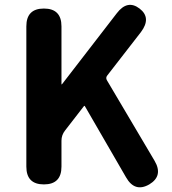

<svg xmlns="http://www.w3.org/2000/svg" viewBox="-20 -777 726 809"><path d="M165 0Q91 0 91 -75V-666Q91 -741 165 -741Q239 -741 239 -666V-424Q239 -419 242 -423L472 -721Q517 -780 568 -741Q619 -702 574 -642L432 -459Q424 -449 431 -438L631 -100Q669 -36 609 0Q548 35 511 -30L338 -329Q336 -333 333 -329L254 -227Q239 -208 239 -184V-75Q239 0 165 0Z"/></svg>

Font: Resource Han Rounded JP
Style: Bold
Weight: 700
Designer: Cyano Hao (round all glyphs); Ryoko NISHIZUKA 西塚涼子 (kana, bopomofo & ideographs); Paul D. Hunt (Latin, Greek & Cyrillic)
Foundry: Cyano Hao
Version: 0.990